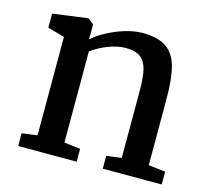

<svg xmlns="http://www.w3.org/2000/svg" viewBox="-87 -670 844 771"><g transform="rotate(15 335.5 -284.0)"><path d="M113.8 -61.5V-470.7L43.9 -490.2V-548.8L188.5 -568.4H190.9L213.9 -549.3V-509.8L213.4 -487.3Q236.3 -507.8 270.5 -526.1Q304.7 -544.4 342.8 -556.2Q381.8 -567.9 416 -567.9Q479 -567.9 513.9 -544.4Q548.8 -521 562.5 -471.2Q576.2 -422.9 576.2 -337.4V-61.5L646.5 -53.2V0H401.4V-53.2L463.9 -61.5V-337.9Q463.9 -396.5 456.1 -428.2Q448.2 -460 427.7 -476.1Q406.7 -492.2 365.7 -492.2Q332 -492.2 293.9 -477.5Q255.9 -462.9 225.6 -440.4V-61.5L293 -53.2V0H49.8V-53.2Z"/></g></svg>

Font: Merriweather
Style: Regular
Weight: 400
Designer: Eben Sorkin
Foundry: Eben Sorkin
Version: Version 1.584; ttfautohint (v1.8.1)